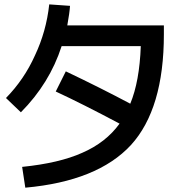

<svg xmlns="http://www.w3.org/2000/svg" viewBox="-20 -827 790 893"><path d="M209 -806.6 305.7 -799.8Q303.7 -767.6 293 -709H742.2V-668Q742.2 -320.3 588.9 -152.3Q433.6 15.6 97.7 45.9L83 -50.8Q255.9 -68.4 362.3 -116.2Q472.7 -164.1 536.1 -252Q363.3 -343.8 239.3 -401.4L286.1 -495.1Q448.2 -418 585.9 -344.7Q628.9 -448.2 634.8 -612.3H266.6Q210.9 -439.5 77.1 -304.7L7.8 -371.1Q92.8 -458 142.6 -569.3Q195.3 -680.7 209 -806.6Z"/></svg>

Font: RobotoJAA
Style: Medium
Weight: 500
Version: Version 2.05; 2016-11-05